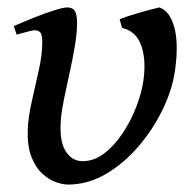

<svg xmlns="http://www.w3.org/2000/svg" viewBox="-20 -477 528 517"><path d="M451.2 -287.1Q444.3 -236.8 418.5 -183.1Q392.6 -129.4 353.3 -83.3Q314 -37.1 265.1 -8.5Q216.3 20 163.1 20Q148.9 20 129.9 13.2Q110.8 6.3 93 -10.3Q75.2 -26.9 64.2 -55.7Q53.2 -84.5 54.7 -127.9Q56.2 -163.1 65.9 -205.3Q75.7 -247.6 84.7 -289.1Q93.8 -330.6 93.8 -362.8Q93.8 -384.8 88.1 -390.1Q82.5 -395.5 73.7 -395.5Q68.4 -395.5 56.4 -392.3Q44.4 -389.2 34.7 -386.5Q24.9 -383.8 24.9 -383.8L17.1 -406.7Q44.9 -418.9 74.5 -430.7Q104 -442.4 127.7 -449.7Q151.4 -457 161.1 -457Q175.3 -457 181.4 -447.8Q187.5 -438.5 187.5 -416Q187.5 -388.2 181.6 -353.3Q175.8 -318.4 167.7 -282Q159.7 -245.6 152.8 -212.6Q146 -179.7 144 -155.8Q139.2 -98.6 156.2 -70.8Q173.3 -43 202.6 -43Q233.4 -43 261 -64.2Q288.6 -85.4 310.8 -119.1Q333 -152.8 347.4 -190.4Q361.8 -228 366.2 -260.3Q374 -315.4 360.4 -354.2Q346.7 -393.1 308.6 -401.9L302.2 -425.3Q323.2 -433.6 356.2 -443.1Q389.2 -452.6 409.2 -457Q437.5 -447.3 449.5 -403.1Q461.4 -358.9 451.2 -287.1Z"/></svg>

Font: Gentium Book Plus
Style: Italic
Weight: 400
Italic angle: -8°
Designer: Victor Gaultney, Annie Olsen, Iska Routamaa, Becca Hirsbrunner
Foundry: SIL International
Version: Version 6.101